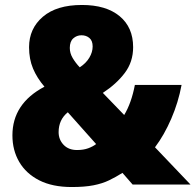

<svg xmlns="http://www.w3.org/2000/svg" viewBox="-20 -743 787 773"><path d="M310 -723Q407 -723 461.5 -678Q516 -633 516 -553Q516 -494 482.5 -449.5Q449 -405 394 -369L480 -280Q509 -328 523 -401H711Q698 -331 669.5 -265Q641 -199 604 -150L747 0H514L473 -47Q446 -30 419 -17Q392 -4 356.5 3Q321 10 269 10Q191 10 138 -17Q85 -44 57.5 -91Q30 -138 30 -198Q30 -326 159 -394Q129 -429 113 -467Q97 -505 97 -553Q97 -628 152.5 -675.5Q208 -723 310 -723ZM308 -601Q289 -601 275 -588.5Q261 -576 261 -550Q261 -529 272.5 -509.5Q284 -490 301 -472Q326 -488 339.5 -510.5Q353 -533 353 -556Q353 -579 340 -590Q327 -601 308 -601ZM253 -291Q216 -261 216 -211Q216 -181 236 -160Q256 -139 290 -139Q316 -139 335 -146Q354 -153 367 -163Z"/></svg>

Font: Noto Sans Lao Looped UI SmCd Blk
Style: Regular
Weight: 900
Width: 4
Designer: Mark Frömberg, Ben Mitchell
Foundry: The Fontpad Ltd
Version: Version 1.001